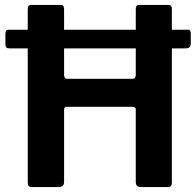

<svg xmlns="http://www.w3.org/2000/svg" viewBox="-20 -762 799 782"><path d="M757 -583Q757 -565 735 -565H19Q9 -565 5.5 -569Q2 -573 2 -582V-625Q2 -641 14 -641H745Q757 -641 757 -627ZM252 -327Q241 -327 241 -316V-20Q241 0 218 0H112Q101 0 97 -4.5Q93 -9 93 -18V-725Q93 -742 107 -742H227Q241 -742 241 -726V-457Q241 -441 255 -441H519Q533 -441 533 -456V-726Q533 -742 546 -742H666Q680 -742 680 -725V-18Q680 -9 676 -4.5Q672 0 661 0H555Q533 0 533 -20V-316Q533 -327 520 -327Z"/></svg>

Font: Libre Franklin Thin SemiBold
Style: Regular
Weight: 600
Version: Version 3.000